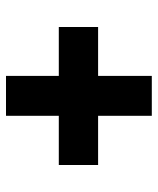

<svg xmlns="http://www.w3.org/2000/svg" viewBox="37 -674 526 640"><g transform="rotate(90 300.0 -354.0)"><path d="M233 -111V-287H70V-418H233V-597H366V-418H530V-287H366V-111Z"/></g></svg>

Font: Noto Sans Mono Black
Style: Regular
Weight: 900
Designer: Monotype Design Team
Foundry: Monotype Imaging Inc.
Version: Version 2.014